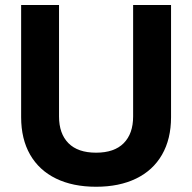

<svg xmlns="http://www.w3.org/2000/svg" viewBox="-20 -723 755 754"><path d="M63 -262.8V-703.4H211.8V-265.7Q211.8 -198 248.8 -160.7Q285.8 -123.4 357.3 -123.4V10.4Q266.1 10.4 200 -21.8Q133.9 -53.9 98.4 -115.4Q63 -177 63 -262.8ZM502.8 -265.7V-703.4H651.7V-262.8Q651.7 -177 616.2 -115.4Q580.8 -53.9 514.6 -21.8Q448.5 10.4 357.3 10.4V-123.4Q428.8 -123.4 465.8 -160.7Q502.8 -198 502.8 -265.7Z"/></svg>

Font: Wand UI Pro
Style: Regular
Weight: 400
Designer: Andreas Faust
Version: Version 1.003;FEAKit 1.0